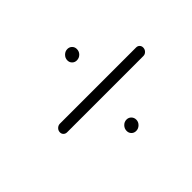

<svg xmlns="http://www.w3.org/2000/svg" viewBox="-77 -523 528 528"><g transform="rotate(-45 186.5 -259.5)"><path d="M200 -383.7Q200 -392.6 206.7 -399.3Q213.3 -405.9 222.2 -405.9Q230 -405.9 235.4 -400.6Q240.7 -395.2 240.7 -387.4Q240.7 -378.1 234.3 -371.7Q227.8 -365.2 218.5 -365.2Q210.7 -365.2 205.4 -370.4Q200 -375.6 200 -383.7ZM178.1 -131.1Q178.1 -140.4 184.6 -147Q191.1 -153.7 200 -153.7Q208.1 -153.7 213.5 -148.1Q218.9 -142.6 218.9 -134.4Q218.9 -125.6 212.2 -119.1Q205.6 -112.6 196.7 -112.6Q188.5 -112.6 183.3 -118Q178.1 -123.3 178.1 -131.1ZM45.6 -258.1Q45.6 -265.2 50.7 -270.2Q55.9 -275.2 62.6 -275.2H358.9Q364.8 -275.2 368.7 -271.3Q372.6 -267.4 372.6 -261.5Q372.6 -254.4 367.8 -249.4Q363 -244.4 356.3 -244.4H59.6Q53.7 -244.4 49.6 -248.3Q45.6 -252.2 45.6 -258.1Z"/></g></svg>

Font: 26F Galaxy Sans Ultra Light
Style: Italic
Weight: 200
Italic angle: -5°
Designer: C₂₉H₂₅N₃O₅
Version: Version 1.200